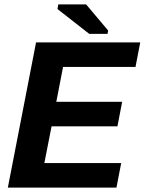

<svg xmlns="http://www.w3.org/2000/svg" viewBox="-20 -851 656 871"><path d="M15.6 0 143.6 -658.7H616.2L594.7 -547.4H266.1L235.4 -389.2H534.2L512.7 -277.8H213.9L181.2 -111.3H529.8L508.3 0ZM384.8 -697.3 240.7 -810.1 244.6 -831.1H370.6L470.7 -712.4L467.8 -697.3Z"/></svg>

Font: Liberation Mono
Style: Bold Italic
Weight: 700
Italic angle: -12°
Monospace: yes
Designer: Steve Matteson
Foundry: Ascender Corporation
Version: Version 2.1.5